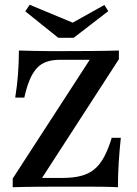

<svg xmlns="http://www.w3.org/2000/svg" viewBox="-20 -782 574 802"><path d="M33.1 0V-36.3L354.8 -532.3H231.5Q198.4 -532.3 174.2 -523.8Q150 -515.3 133.1 -496.4Q116.1 -477.4 103.6 -447.6Q91.1 -417.7 81.5 -374.2H43.5Q51.6 -423.4 55.2 -472.6Q58.9 -521.8 58.9 -571Q87.9 -570.2 121 -569.4Q154 -568.5 187.5 -568.5Q221 -568.5 248.4 -568.5Q302.4 -568.5 363.7 -569Q425 -569.4 476.6 -571V-534.7L155.6 -38.7H239.5Q285.5 -38.7 318.1 -47.2Q350.8 -55.6 374.2 -75Q397.6 -94.4 414.9 -126.6Q432.3 -158.9 446.8 -206.5H484.7Q479 -153.2 475.8 -101.6Q472.6 -50 472.6 0Q441.1 -1.6 402.8 -2Q364.5 -2.4 326.6 -2.4Q288.7 -2.4 257.3 -2.4Q203.2 -2.4 144.4 -2Q85.5 -1.6 33.1 0ZM416.1 -761.3 432.3 -735.5 287.9 -624.2H223.4L85.5 -734.7L104 -762.1L309.7 -676.6L262.9 -675.8Z"/></svg>

Font: Playfair 9pt SemiBold
Style: Regular
Weight: 600
Designer: Claus Eggers Sørensen
Foundry: Claus Eggers Sørensen
Version: Version 2.001;gftools[0.9.30]